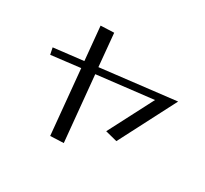

<svg xmlns="http://www.w3.org/2000/svg" viewBox="-152 -939 1282 1202"><g transform="rotate(30 489.0 -338.0)"><path d="M355 -718 259 -714 282 -471 67 -446 77 -398 287 -423 331 42 427 38 382 -434 787 -481 620 -159 706 -137 917 -545 377 -482Z"/></g></svg>

Font: LXGW Marker Gothic
Style: Regular
Weight: 400
Version: Version 1.001